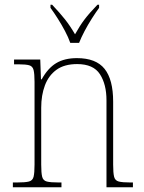

<svg xmlns="http://www.w3.org/2000/svg" viewBox="-20 -786 604 806"><path d="M34 0V-20H52Q86 -20 101.5 -24Q117 -28 121 -44Q125 -60 125 -95V-442Q125 -476 121 -492Q117 -508 102.5 -512Q88 -516 58 -516H39V-536H149L152 -453H155Q181 -500 216 -521Q251 -542 303 -542Q383 -542 419 -497Q455 -452 455 -359V-95Q455 -60 459 -44Q463 -28 478.5 -24Q494 -20 527 -20H538V0H427V-365Q427 -432 399.5 -474.5Q372 -517 304 -517Q250 -517 217 -493Q184 -469 168.5 -427.5Q153 -386 153 -334V-95Q153 -60 157 -44Q161 -28 176.5 -24Q192 -20 226 -20H238V0ZM275 -606Q267 -629 253 -655.5Q239 -682 222.5 -708Q206 -734 192 -753V-766H199Q232 -731 253 -704.5Q274 -678 295 -642Q315 -678 335 -704.5Q355 -731 389 -766H396V-753Q382 -734 365.5 -708Q349 -682 335 -655.5Q321 -629 312 -606Z"/></svg>

Font: Noto Serif Hebrew SemiCondensed Thin
Style: Regular
Weight: 100
Width: 4
Designer: Monotype Design Team
Foundry: Monotype Imaging Inc.
Version: Version 2.004; ttfautohint (v1.8.4.7-5d5b)